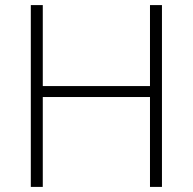

<svg xmlns="http://www.w3.org/2000/svg" viewBox="-20 -734 758 754"><path d="M616 0H569V-353H148V0H101V-714H148V-396H569V-714H616Z"/></svg>

Font: Noto Kufi Arabic ExtraLight
Style: Regular
Weight: 200
Designer: Monotype Design Team, David Williams, Khaled Hosny
Foundry: Google LLC
Version: Version 2.109; ttfautohint (v1.8.4.7-5d5b)